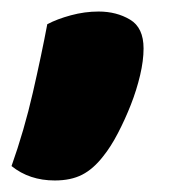

<svg xmlns="http://www.w3.org/2000/svg" viewBox="-30 -198 293 333"><path d="M149 73Q132 95 112.5 105Q93 115 65 115Q21 115 -10 90Q12 28 27 -37.5Q42 -103 52 -156Q69 -165 93 -171.5Q117 -178 141 -178Q172 -178 195.5 -164Q219 -150 219 -114Q219 -93 213 -67.5Q207 -42 197 -16.5Q187 9 174.5 33Q162 57 149 73Z"/></svg>

Font: Baloo Bhai
Style: Regular
Weight: 400
Designer: Supriya Tembe, Noopur Datye and Ek Type
Foundry: Ek Type
Version: Version 1.100;PS 1.000;hotconv 1.0.88;makeotf.lib2.5.647800;